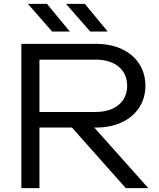

<svg xmlns="http://www.w3.org/2000/svg" viewBox="-20 -978 828 998"><path d="M634 0H751L470 -315H481C633 -315 736 -404 736 -532C736 -662 633 -750 481 -750H91V0H185V-315H354ZM185 -396V-668H478C577 -668 641 -616 641 -532C641 -449 577 -396 478 -396ZM421 -958H323L449 -814H540ZM224 -958H125L251 -814H343Z"/></svg>

Font: Bounded Light
Style: Regular
Weight: 300
Designer: Vlad Churkin
Version: Version 3.0